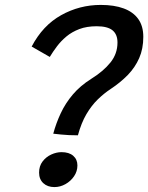

<svg xmlns="http://www.w3.org/2000/svg" viewBox="-20 -756 603 781"><path d="M296.9 -205.6Q277.4 -205.6 260.6 -206.4Q243.8 -207.2 228.3 -208.8Q212.8 -210.3 196.6 -212.2Q208.2 -255.2 227.3 -295.8Q246.3 -336.3 276.4 -371.8Q306.5 -407.2 350.8 -435.1Q400.4 -465.9 429.1 -501.6Q457.9 -537.3 457.9 -583.1Q457.9 -616.2 437.7 -632.7Q417.5 -649.2 373.1 -649.2Q332.8 -649.2 302.6 -637.7Q272.4 -626.2 250.1 -607.6Q227.9 -589 211.5 -567.2Q195.1 -545.4 182.5 -524.4L108.8 -566.6Q153.8 -652.4 228.6 -694.2Q303.4 -736 390 -736Q444.6 -736 483.2 -721.7Q521.9 -707.4 542.4 -678.7Q562.9 -649.9 562.9 -606.2Q562.9 -557.6 546.2 -519.6Q529.5 -481.6 499.8 -451Q470.1 -420.5 430.4 -394.2Q403.1 -376.3 377.6 -351.5Q352.1 -326.6 331.3 -291.3Q310.6 -255.9 296.9 -205.6ZM201.2 5Q173.5 5 156.2 -10.9Q139 -26.8 139 -53.9Q139 -80.6 153.1 -99.1Q167.1 -117.6 188.3 -127.4Q209.5 -137.1 230.2 -137.1Q260.9 -137.1 277.9 -122.3Q294.9 -107.4 294.9 -83.2Q294.9 -59.1 281.3 -39.1Q267.8 -19.1 246.2 -7Q224.7 5 201.2 5Z"/></svg>

Font: Grandstander Thin
Style: Italic
Weight: 100
Italic angle: -15°
Designer: Tyler Finck
Foundry: Etcetera Type Co
Version: Version 1.200